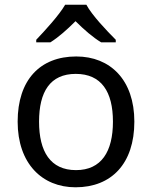

<svg xmlns="http://www.w3.org/2000/svg" viewBox="-20 -786 645 816"><path d="M347 -766H257C231 -721 171 -656 134 -617V-606H194C229 -628 265 -660 301 -696C337 -660 375 -627 410 -606H472V-617C434 -655 371 -721 347 -766ZM551 -269C551 -446 449 -546 304 -546C150 -546 55 -446 55 -269C55 -91 159 10 301 10C454 10 551 -91 551 -269ZM146 -269C146 -396 193 -472 302 -472C411 -472 460 -396 460 -269C460 -142 411 -63 303 -63C194 -63 146 -142 146 -269Z"/></svg>

Font: Noto Sans Kayah Li
Style: Regular
Weight: 400
Designer: Monotype Design Team, Sérgio Martins
Foundry: Monotype Imaging Inc.
Version: Version 2.002